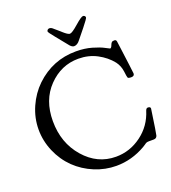

<svg xmlns="http://www.w3.org/2000/svg" viewBox="-159 -997 1017 1139"><g transform="rotate(-20 349.5 -427.5)"><path d="M496.1 -878.9Q502 -878.9 506.3 -875Q510.7 -871.1 510.7 -865.2Q510.7 -858.4 474.6 -813.5Q446.3 -778.3 424.8 -752Q407.2 -728.5 386.7 -728.5Q375 -728.5 362.3 -742.2Q334 -778.3 299.8 -819.3Q267.6 -858.4 267.6 -864.3Q267.6 -869.1 272 -874Q276.4 -878.9 284.2 -878.9Q295.9 -878.9 309.6 -865.2Q317.4 -858.4 326.2 -851.1Q335 -843.8 339.8 -839.4Q344.7 -835 350.6 -829.6Q356.4 -824.2 359.9 -821.8Q363.3 -819.3 367.7 -815.9Q372.1 -812.5 374.5 -811.5Q377 -810.5 379.4 -809.1Q381.8 -807.6 384.3 -807.1Q386.7 -806.6 388.7 -806.6Q402.3 -806.6 443.4 -842.8Q484.4 -878.9 496.1 -878.9ZM115.2 -353.5Q115.2 -215.8 197.3 -121.6Q279.3 -27.3 396.5 -27.3Q484.4 -27.3 557.1 -81.1Q629.9 -134.8 657.2 -223.6Q662.1 -237.3 671.9 -237.3Q688.5 -237.3 688.5 -225.6Q666 -70.3 663.1 -63.5Q658.2 -46.9 640.6 -46.9H639.6H612.3Q600.6 -46.9 595.2 -44.9Q589.8 -43 580.6 -36.1Q571.3 -29.3 565.4 -26.4Q477.5 24.4 379.9 24.4Q310.5 24.4 244.1 -2.9Q177.7 -30.3 127 -79.1Q76.2 -128.9 47.4 -196.3Q18.6 -263.7 18.6 -335Q18.6 -408.2 48.8 -476.6Q79.1 -544.9 129.9 -593.8Q237.3 -696.3 384.8 -696.3H385.7Q439.5 -696.3 484.9 -683.1Q530.3 -669.9 555.2 -656.2Q580.1 -642.6 582 -642.6Q589.8 -642.6 595.7 -659.2Q601.6 -675.8 611.3 -678.7Q613.3 -678.7 617.2 -679.2Q621.1 -679.7 622.1 -679.7Q632.8 -679.7 634.8 -668L641.6 -617.2Q648.4 -565.4 655.3 -512.7Q662.1 -460 662.1 -456.1Q662.1 -439.5 641.6 -439.5Q623 -439.5 620.1 -445.8Q617.2 -452.1 613.3 -486.3Q608.4 -523.4 586.9 -551.8Q552.7 -594.7 500 -622.6Q447.3 -650.4 382.8 -650.4Q274.4 -650.4 194.8 -568.4Q115.2 -486.3 115.2 -353.5Z"/></g></svg>

Font: Goudy Bookletter 1911
Style: Regular
Weight: 400
Version: Version 2010.07.03